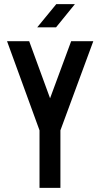

<svg xmlns="http://www.w3.org/2000/svg" viewBox="-20 -910 512 928"><path d="M121 -711 222 -435 324 -711H431L272 -280V-2H171V-280L14 -711ZM342 -890 251 -778H160L252 -890Z"/></svg>

Font: Fundamental  Brigade
Style: Regular
Weight: 400
Designer: Peter Wiegel, original typeface by Arno Drescher 1935
Foundry: Peter Wiegel
Version: Version 0.000 2012 initial release